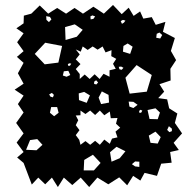

<svg xmlns="http://www.w3.org/2000/svg" viewBox="-20 -735 774 773"><path d="M75 -79 49 -101 75 -123 47 -161 75 -198 45 -240 75 -282 52 -316 75 -350 39 -374 75 -398 52 -440 75 -482 48 -506 75 -529 49 -565 75 -601 46 -621 75 -641 76 -672 106 -680 140 -713 174 -680 210 -703 246 -680 280 -703 314 -680 356 -708 398 -680 435 -715 470 -678 498 -704 518 -671 544 -689 557 -660 591 -666 607 -635 646 -647 636 -607 684 -582 668 -530 689 -493 666 -458 667 -411 622 -396 641 -366 617 -340 653 -335 661 -299 694 -278 684 -240 713 -198 679 -160 700 -131 665 -123 671 -80 629 -76 612 -27 562 -39 545 -8 516 -27 492 11 460 -21 416 7 372 -20 339 18 305 -20 271 10 237 -20 213 18 189 -20 162 7 134 -20 108 8ZM363 -669 352 -673 344 -669 345 -657 356 -659ZM181 -667 166 -670 167 -655 177 -646 187 -657ZM485 -652 475 -655 466 -650 471 -639 479 -644ZM281 -637 242 -626 244 -574 289 -587 313 -615ZM622 -604 611 -599 609 -583 625 -580 633 -594ZM230 -550 162 -563 120 -518 160 -476 215 -483ZM514 -547 494 -560 477 -550 475 -527 504 -518ZM301 -417 321 -435 341 -417 361 -436 381 -417 397 -438 421 -426V-452L446 -458L435 -478L448 -498L428 -509L429 -533L405 -524L393 -548L373 -535L353 -548L333 -534L313 -548L305 -527L285 -536L301 -516L285 -496L304 -477L285 -457L301 -437ZM267 -479 258 -480 253 -476 256 -469 262 -471ZM591 -433 530 -473 485 -422 502 -358 571 -366ZM477 -462 468 -467 458 -466 461 -456 470 -454ZM255 -450 237 -448 233 -431 248 -426 263 -433ZM367 -412 359 -406V-397L368 -395L375 -403ZM417 -353 390 -367 377 -342 387 -316 419 -322ZM319 -365 297 -359 298 -332 329 -321 342 -351ZM197 -353 189 -361 178 -355 183 -346 193 -343ZM517 -325 498 -326 501 -306 517 -300 534 -313ZM210 -304H186L181 -281L198 -267L216 -281ZM624 -282 606 -299 574 -292 582 -256 615 -255ZM553 -290 544 -293 540 -287 542 -280 549 -282ZM304 -152 324 -167 343 -152 363 -168 382 -152 400 -173 422 -156 431 -177 453 -182 445 -205 464 -221 447 -237 453 -260 426 -259 422 -286 400 -271 382 -290 363 -272 343 -290 324 -276 304 -290V-271L285 -270L295 -251L285 -231L300 -211L285 -191L299 -172ZM672 -217 660 -227 653 -212 662 -203 672 -207ZM606 -205 579 -189 586 -160 615 -157 627 -183ZM130 -175 101 -171 85 -132 127 -130 151 -152ZM485 -126 449 -144 423 -122 429 -84 462 -98ZM385 -79 354 -112 319 -91 317 -49H358ZM541 -84 524 -85 511 -74 524 -65 541 -63Z"/></svg>

Font: Rubik Gemstones
Style: Regular
Weight: 400
Designer: Hubert and Fischer, NaN
Foundry: Hubert and Fischer, NaN
Version: Version 2.200